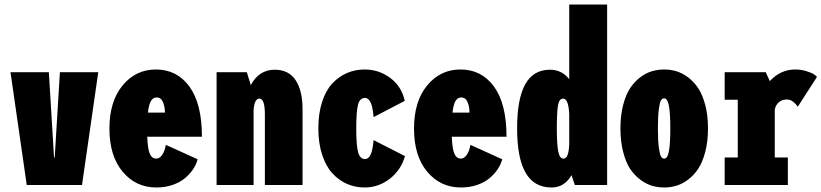

<svg xmlns="http://www.w3.org/2000/svg" viewBox="-20 -820 3641 851"><path d="M245.5 -500H415.5L343.5 0H98.5L26.5 -500H196.5L219.5 -122H222.5Z M856 -114Q850 -91 835.8 -69.8Q821.5 -48.5 799.5 -30Q777.5 -11.5 744.5 -0.2Q711.5 11 673 11Q582 11 523.5 -59Q465 -129 465 -250Q465 -370.5 523.2 -441.2Q581.5 -512 671 -512Q764.5 -512 819.8 -436Q875 -360 875 -214H632.5Q634.5 -161 643.8 -139Q653 -117 673 -117Q687.5 -117 699 -133.8Q710.5 -150.5 715 -178ZM674 -388Q658 -388 648.8 -372Q639.5 -356 635.5 -321H711Q711 -346.5 702.5 -367.2Q694 -388 674 -388Z M940 0V-500H1074L1091.5 -443Q1128.5 -511 1197.5 -511Q1259.5 -511 1290.2 -464.8Q1321 -418.5 1321 -336V0H1154V-312Q1154 -383 1130 -383Q1107.5 -383 1104 -332V0Z M1775 -128Q1757.5 -66.5 1707.8 -27.8Q1658 11 1596 11Q1554.5 11 1518.2 -4.8Q1482 -20.5 1453.2 -51.8Q1424.5 -83 1407.8 -134.2Q1391 -185.5 1391 -251Q1391 -317.5 1407.8 -368.8Q1424.5 -420 1453.2 -450.5Q1482 -481 1518.2 -496.5Q1554.5 -512 1596 -512Q1659.5 -512 1709.8 -474.5Q1760 -437 1774 -373L1636 -301Q1633.5 -328 1629.5 -345.5Q1625.5 -363 1617.5 -374.5Q1609.5 -386 1598 -386Q1575 -386 1567 -356.5Q1559 -327 1559 -251Q1559 -176 1567.2 -145.5Q1575.5 -115 1598 -115Q1609.5 -115 1617.5 -126.2Q1625.5 -137.5 1629.5 -155Q1633.5 -172.5 1636 -199Z M2206 -114Q2200 -91 2185.8 -69.8Q2171.5 -48.5 2149.5 -30Q2127.5 -11.5 2094.5 -0.2Q2061.5 11 2023 11Q1932 11 1873.5 -59Q1815 -129 1815 -250Q1815 -370.5 1873.2 -441.2Q1931.5 -512 2021 -512Q2114.5 -512 2169.8 -436Q2225 -360 2225 -214H1982.5Q1984.5 -161 1993.8 -139Q2003 -117 2023 -117Q2037.5 -117 2049 -133.8Q2060.5 -150.5 2065 -178ZM2024 -388Q2008 -388 1998.8 -372Q1989.5 -356 1985.5 -321H2061Q2061 -346.5 2052.5 -367.2Q2044 -388 2024 -388Z M2671 0H2528L2513 -43.5Q2481.5 11 2425 11Q2347 11 2309.5 -54.5Q2272 -120 2272 -251Q2272 -381.5 2307.8 -446.2Q2343.5 -511 2418 -511Q2470 -511 2503 -469V-800H2671ZM2448 -251Q2448 -183.5 2454 -150.2Q2460 -117 2478 -117Q2500.5 -117 2503 -181V-315Q2499.5 -383 2476 -383Q2458 -383 2453 -351.8Q2448 -320.5 2448 -251Z M2924 11Q2896.5 11 2870.5 3.5Q2844.5 -4 2818.5 -23.2Q2792.5 -42.5 2773.2 -71.2Q2754 -100 2742 -146.5Q2730 -193 2730 -251Q2730 -309 2742 -355Q2754 -401 2773.2 -429.8Q2792.5 -458.5 2818.2 -477.8Q2844 -497 2870.2 -504.5Q2896.5 -512 2924 -512Q2951 -512 2977 -504.5Q3003 -497 3029 -477.8Q3055 -458.5 3074.2 -429.8Q3093.5 -401 3105.8 -355Q3118 -309 3118 -251Q3118 -193 3105.8 -146.5Q3093.5 -100 3074.2 -71.2Q3055 -42.5 3029 -23.2Q3003 -4 2977 3.5Q2951 11 2924 11ZM2924 -117Q2928.5 -117 2932.2 -119.8Q2936 -122.5 2939.5 -131Q2943 -139.5 2945.5 -154Q2948 -168.5 2949.5 -193Q2951 -217.5 2951 -251Q2951 -284 2949.5 -308.2Q2948 -332.5 2945.5 -346.8Q2943 -361 2939.5 -369.5Q2936 -378 2932.2 -381Q2928.5 -384 2924 -384Q2915 -384 2909.5 -375Q2904 -366 2900 -335.5Q2896 -305 2896 -251Q2896 -196.5 2900.2 -165.5Q2904.5 -134.5 2910 -125.8Q2915.5 -117 2924 -117Z M3414 -122H3472V0H3192V-122H3250V-378H3192V-500H3374L3392 -460.5Q3439.5 -512 3505 -512Q3530 -512 3553 -505Q3576 -498 3587.2 -490.8Q3598.5 -483.5 3601 -479L3516 -347Q3509.5 -357.5 3496.5 -368.2Q3483.5 -379 3467 -379Q3446 -379 3431.8 -366.5Q3417.5 -354 3414 -334Z"/></svg>

Font: League Mono Condensed ExtraBold
Style: Regular
Weight: 800
Width: 1
Designer: Tyler Finck
Foundry: The League of Moveable Type / Tyler Finck
Version: Version 2.210